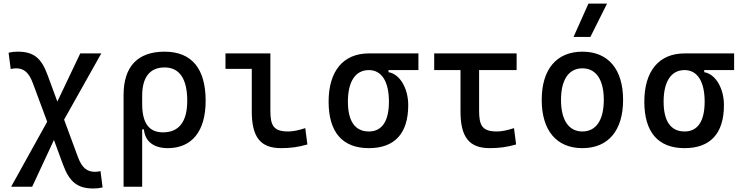

<svg xmlns="http://www.w3.org/2000/svg" viewBox="-20 -815 4142 1069"><path d="M499.5 234.4C519 234.4 532.7 232.9 551.3 228.5L539.6 137.7C526.9 140.6 518.6 141.6 509.3 141.6C465.3 141.6 436.5 120.6 413.6 58.6L336.9 -148.9L543.9 -517.6H426.8L299.3 -249.5L243.7 -400.4C209.5 -493.2 165.5 -527.3 79.6 -527.3C60.1 -527.3 46.4 -525.9 27.8 -521.5L39.6 -430.7C52.2 -433.6 60.5 -434.6 69.8 -434.6C111.8 -434.6 140.6 -412.6 163.1 -351.6L242.7 -137.2L42 224.6H159.2L280.3 -35.6L331.1 102.1C366.7 198.7 412.1 234.4 499.5 234.4Z M914.1 9.8C1048.3 9.8 1125 -84 1125 -253.9C1125 -433.6 1046.9 -527.3 896.5 -527.3C746.1 -527.3 668 -444.3 668 -285.6V224.6H771.5V-94.7H781.2C787.6 -25.4 838.4 9.8 914.1 9.8ZM771.5 -237.3V-281.2C771.5 -385.3 814.5 -439.5 896.5 -439.5C979.5 -439.5 1022.5 -376 1022.5 -253.9C1022.5 -137.7 976.6 -78.1 887.7 -78.1C809.1 -78.1 771.5 -129.9 771.5 -237.3Z M1544.9 9.8C1597.7 9.8 1641.1 3.9 1691.4 -10.7L1679.7 -101.6C1640.1 -88.9 1610.8 -83 1584 -83C1501 -83 1485.4 -118.2 1485.4 -200.2V-517.6H1235.4V-431.6H1381.8V-195.3C1381.8 -51.8 1429.7 9.8 1544.9 9.8Z M2033.7 9.8C2177.7 9.8 2252.9 -72.3 2252.9 -229.5C2252.9 -323.7 2206.1 -402.8 2143.1 -413.1V-424.8H2309.6V-517.6H2033.7C1891.6 -517.6 1809.6 -419.9 1809.6 -249C1809.6 -79.1 1886.2 9.8 2033.7 9.8ZM2033.7 -83C1957 -83 1917 -140.1 1917 -249C1917 -361.3 1959 -424.8 2033.7 -424.8C2105 -424.8 2145.5 -361.3 2145.5 -249C2145.5 -140.1 2106.9 -83 2033.7 -83Z M2707 9.8C2759.8 9.8 2803.2 3.9 2853.5 -10.7L2841.8 -101.6C2802.2 -88.9 2772.9 -83 2746.1 -83C2663.1 -83 2647.5 -118.2 2647.5 -200.2V-424.8H2856.4V-517.6H2397.5V-424.8H2543.9V-195.3C2543.9 -51.8 2591.8 9.8 2707 9.8Z M3222.7 9.8C3366.2 9.8 3449.2 -87.9 3449.2 -258.8C3449.2 -429.7 3366.2 -527.3 3222.7 -527.3C3079.1 -527.3 2996.1 -429.7 2996.1 -258.8C2996.1 -87.9 3079.1 9.8 3222.7 9.8ZM3222.7 -83C3146.5 -83 3103.5 -146.5 3103.5 -258.8C3103.5 -371.1 3146.5 -434.6 3222.7 -434.6C3298.8 -434.6 3341.8 -371.1 3341.8 -258.8C3341.8 -146.5 3298.8 -83 3222.7 -83ZM3173.3 -609.4H3267.1L3359.9 -794.9H3256.3Z M3791.5 9.8C3935.5 9.8 4010.7 -72.3 4010.7 -229.5C4010.7 -323.7 3963.9 -402.8 3900.9 -413.1V-424.8H4067.4V-517.6H3791.5C3649.4 -517.6 3567.4 -419.9 3567.4 -249C3567.4 -79.1 3644 9.8 3791.5 9.8ZM3791.5 -83C3714.8 -83 3674.8 -140.1 3674.8 -249C3674.8 -361.3 3716.8 -424.8 3791.5 -424.8C3862.8 -424.8 3903.3 -361.3 3903.3 -249C3903.3 -140.1 3864.7 -83 3791.5 -83Z"/></svg>

Font: CaskaydiaCove Nerd Font
Style: Regular
Weight: 400
Designer: Aaron Bell
Foundry: Saja Typeworks
Version: Version 2111.1;Nerd Fonts 2.3.3